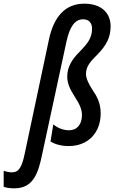

<svg xmlns="http://www.w3.org/2000/svg" viewBox="-153 -785 622 1045"><path d="M-75 240C25 240 54 164 76 57L209 -560C227 -640 254 -680 300 -680C330 -680 348 -661 348 -629C348 -577 322 -546 280 -503C237 -461 213 -418 213 -369C213 -331 227 -301 253 -260C281 -216 293 -191 293 -158C293 -109 267 -76 223 -76C196 -76 165 -85 137 -108L122 -15C147 1 183 10 221 10C326 10 395 -62 395 -168C395 -225 374 -262 349 -298C329 -330 315 -358 315 -383C315 -426 342 -453 379 -490C425 -538 449 -580 449 -642C449 -715 398 -765 306 -765C201 -765 139 -693 113 -568L-18 49C-33 122 -49 153 -88 153C-102 153 -121 149 -133 145V232C-114 238 -96 240 -75 240Z"/></svg>

Font: Noto Sans UI Condensed Medium
Style: Italic
Weight: 500
Width: 3
Italic angle: -12°
Designer: Monotype Design Team
Foundry: Monotype Imaging Inc.
Version: Version 1.901